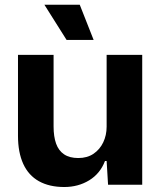

<svg xmlns="http://www.w3.org/2000/svg" viewBox="-20 -763 670 793"><path d="M245.4 9.4Q183.7 9.4 140.7 -14.6Q97.7 -38.7 76 -86.2Q54.3 -133.7 54.3 -201.9V-536.3H201.3V-241Q201.3 -198.7 211.7 -169.7Q222.1 -140.7 244.8 -125.5Q267.4 -110.3 303.4 -110.3Q340.3 -110.3 366.4 -128Q392.4 -145.7 406.4 -175.1Q420.4 -204.6 420.4 -239.7V-536.3H567.4V0H426.3L420.4 -98.1H413.6Q394 -46.3 348.6 -18.4Q303.1 9.4 245.4 9.4ZM255 -598.1 163.4 -743.4H309.4L366.7 -598.1Z"/></svg>

Font: Mona Sans ExtraLight
Style: Regular
Weight: 200
Designer: Deni Anggara
Foundry: GitHub
Version: Version 2.000